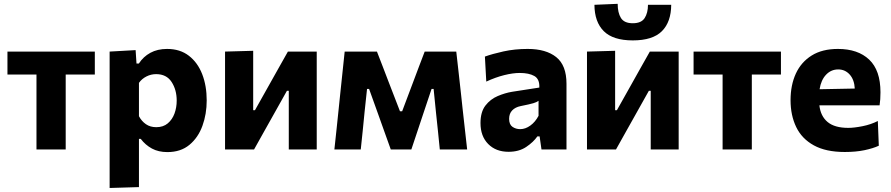

<svg xmlns="http://www.w3.org/2000/svg" viewBox="-20 -762 4543 979"><path d="M166 0V-382H18V-499H463.5V-382H315V0Z M539 196.5V-499L671.5 -506.5L676 -438H688Q710.5 -473 746.8 -492.8Q783 -512.5 832 -512.5Q898 -512.5 943 -477.8Q988 -443 1011 -383.8Q1034 -324.5 1034 -250Q1034 -180.5 1012.2 -120.5Q990.5 -60.5 946 -23.5Q901.5 13.5 833.5 13.5Q788 13.5 754.8 -4.5Q721.5 -22.5 697.5 -54H688.5V192ZM777 -113.5Q812.5 -113.5 835.5 -133Q858.5 -152.5 869.8 -183.2Q881 -214 881 -249Q881 -304 855 -344Q829 -384 776 -384Q750 -384 726.8 -372.2Q703.5 -360.5 688.5 -339.5V-169.5Q702 -144 724 -128.8Q746 -113.5 777 -113.5Z M1127.5 0V-499L1271 -503V-200H1280L1353 -330Q1377 -373 1400.8 -415.2Q1424.5 -457.5 1448 -499H1595V0H1452.5V-299H1443L1371 -170.5Q1347 -128 1323 -85Q1299 -42 1275.5 0Z M1685 0Q1691 -54 1696.5 -107Q1702 -160 1707.5 -212.5L1714.5 -280.5Q1720 -334.5 1726 -389.5Q1732 -444.5 1737.5 -499H1902Q1917 -460.5 1932 -421.5Q1947 -382.5 1961.5 -344.5L2019.5 -194.5H2030.5L2087 -344.5Q2101.5 -383.5 2116.2 -422.2Q2131 -461 2145.5 -499H2306.5Q2312.5 -445.5 2318.8 -389.8Q2325 -334 2331 -280L2338.5 -210Q2344 -160 2350 -107Q2356 -54 2362 0H2222.5Q2218 -47 2213 -94.5Q2208 -142 2203 -189L2191 -308.5H2180.5L2138 -181.5Q2123 -136 2107.8 -90.8Q2092.5 -45.5 2077.5 0H1972.5Q1956.5 -45.5 1940.2 -90.2Q1924 -135 1908.5 -179L1862 -308.5H1851.5L1839 -191.5Q1834.5 -143 1829.5 -95.2Q1824.5 -47.5 1819.5 0Z M2573 12Q2508.5 12 2469.2 -27.8Q2430 -67.5 2430 -134.5Q2430 -191 2455.2 -223.8Q2480.5 -256.5 2517.8 -272.2Q2555 -288 2591 -294L2730 -315.5Q2732 -359 2704.5 -374.5Q2677 -390 2630 -390Q2595.5 -390 2551.2 -379Q2507 -368 2459.5 -346L2452.5 -473.5Q2489.5 -487 2547 -499.8Q2604.5 -512.5 2670.5 -512.5Q2764 -512.5 2816.2 -470.8Q2868.5 -429 2868.5 -335V0H2741L2731.5 -66.5H2720Q2700 -37.5 2663.2 -12.8Q2626.5 12 2573 12ZM2632.5 -103.5Q2659 -103.5 2684.2 -121.8Q2709.5 -140 2726 -171.5V-248Q2717 -241 2699.5 -235.8Q2682 -230.5 2634.5 -221Q2607.5 -215.5 2591.8 -199.2Q2576 -183 2576 -156Q2576 -127 2593.2 -115.2Q2610.5 -103.5 2632.5 -103.5Z M2973 0V-499L3116.5 -503V-200H3125.5L3198.5 -330Q3222.5 -373 3246.2 -415.2Q3270 -457.5 3293.5 -499H3440.5V0H3298V-299H3288.5L3216.5 -170.5Q3192.5 -128 3168.5 -85Q3144.5 -42 3121 0ZM3206.5 -556Q3106 -556 3058.8 -603Q3011.5 -650 3011 -737.5L3129.5 -742.5Q3129.5 -697 3146.2 -670.2Q3163 -643.5 3206.5 -643.5Q3250 -643.5 3267 -669.8Q3284 -696 3284 -737.5H3402.5Q3402 -650 3355 -603Q3308 -556 3206.5 -556Z M3664.5 0V-382H3516.5V-499H3962V-382H3813.5V0Z M4287.5 13Q4191 13 4129.8 -20.8Q4068.5 -54.5 4039.8 -114.2Q4011 -174 4011 -251Q4011 -328 4038 -386.8Q4065 -445.5 4118.8 -479Q4172.5 -512.5 4252.5 -512.5Q4354.5 -512.5 4412 -458Q4469.5 -403.5 4469.5 -291.5Q4469.5 -254 4465 -225H4158Q4164 -170 4199.8 -140Q4235.5 -110 4305.5 -110Q4335 -110 4377.8 -118.5Q4420.5 -127 4456 -145L4461 -19Q4432 -5.5 4388 3.8Q4344 13 4287.5 13ZM4254 -408Q4217.5 -408 4192 -381Q4166.5 -354 4159 -307L4338.5 -310.5Q4336 -356 4312.5 -382Q4289 -408 4254 -408Z"/></svg>

Font: Commissioner
Style: Bold
Weight: 700
Designer: Kostas Bartsokas
Foundry: Kostas Bartsokas
Version: Version 1.000; ttfautohint (v1.8.3)